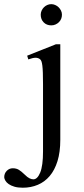

<svg xmlns="http://www.w3.org/2000/svg" viewBox="-97 -669 395 906"><path d="M187.5 -9.3Q187.5 48.8 174.3 91.3Q161.1 133.8 137.5 161.6Q113.8 189.5 81.3 203.1Q48.8 216.8 10.7 216.8Q-12.7 216.8 -29.1 211.9Q-45.4 207 -55.9 199.7Q-66.4 192.4 -71.5 183.6Q-76.7 174.8 -77.1 167.5Q-77.1 149.4 -65.2 137.2Q-53.2 125 -36.6 125Q-19.5 125 -7.3 132.8Q4.9 140.6 21 156.2Q32.2 167.5 42.2 172.4Q52.2 177.2 60.5 177.2Q79.6 177.2 92.8 145Q106 112.8 106 45.9V-272.5Q106 -303.7 105.2 -325Q104.5 -346.2 102.8 -359.6Q101.1 -373 98.4 -379.9Q95.7 -386.7 91.8 -389.6Q83 -396.5 70.8 -396.5Q64 -396.5 55.9 -394.5Q47.9 -392.6 36.6 -388.7L31.2 -406.2L166.5 -460H187.5ZM195.3 -599.6Q195.3 -589.4 191.7 -580.3Q188 -571.3 181.2 -564.5Q174.3 -557.6 165 -553.5Q155.8 -549.3 145 -549.3Q123 -549.3 109.1 -563.5Q95.2 -577.6 95.2 -599.6Q95.2 -609.9 99.4 -618.9Q103.5 -627.9 110.4 -634.8Q117.2 -641.6 126.2 -645.5Q135.3 -649.4 145 -649.4Q154.3 -649.4 163.3 -645.5Q172.4 -641.6 179.4 -634.8Q186.5 -627.9 190.9 -618.9Q195.3 -609.9 195.3 -599.6Z"/></svg>

Font: Tai Heritage Pro
Style: Regular
Weight: 400
Designer: Faah Baccam, Walt Agee, Victor Gaultney, Annie Olsen
Foundry: SIL International
Version: Version 2.600